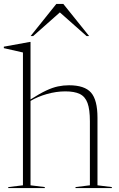

<svg xmlns="http://www.w3.org/2000/svg" viewBox="-28 -955 603 975"><path d="M199.5 0H14V-5L88.5 -14V-688.5L-8.5 -710.5V-718L123 -742H127V-450Q173 -479.5 206 -495Q239 -510.5 266.5 -516.2Q294 -522 322.5 -522Q401.5 -522 434.2 -484.8Q467 -447.5 467 -357.5V-14L540 -5V0H355.5V-5L428.5 -14V-339.5Q428.5 -399 416.5 -431.8Q404.5 -464.5 377.2 -477.8Q350 -491 303.5 -491Q258 -491 210.2 -477.5Q162.5 -464 127 -442.5V-14L199.5 -5ZM411.5 -772 276 -892 140.5 -772H127.5L258 -935H293.5L424.5 -772Z"/></svg>

Font: Newsreader Display ExtraLight
Style: Regular
Weight: 275
Designer: Hugues Gentile
Foundry: Production Type
Version: Version 1.002